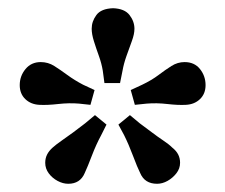

<svg xmlns="http://www.w3.org/2000/svg" viewBox="-20 -844 548 467"><path d="M362 -397Q332 -397 321 -423Q314 -437 303.5 -465Q293 -493 282 -515L268 -541L296 -564L320 -544Q335 -533 349.5 -522Q364 -511 377.5 -502Q391 -493 399 -485Q409 -477 413.5 -468Q418 -459 418 -448Q418 -434 409 -422.5Q400 -411 387.5 -404Q375 -397 362 -397ZM146 -397Q133 -397 120 -404Q107 -411 98.5 -422.5Q90 -434 90 -448Q90 -459 94.5 -468Q99 -477 108 -485Q117 -493 130 -502Q143 -511 158 -522Q173 -533 187 -544L211 -564L239 -541L226 -515Q214 -493 203.5 -465.5Q193 -438 186 -423Q175 -397 146 -397ZM76 -589Q55 -590 41.5 -603Q28 -616 28 -637Q28 -659 42 -676Q56 -693 79 -693Q97 -693 112 -683.5Q127 -674 144 -661.5Q161 -649 182 -638L210 -625L200 -589L172 -592Q148 -594 121.5 -591Q95 -588 76 -589ZM234 -642 230 -672Q227 -690 220.5 -708Q214 -726 208.5 -743.5Q203 -761 203 -774Q203 -792 214.5 -807.5Q226 -823 255 -824Q283 -823 295 -807.5Q307 -792 307 -774Q307 -761 300.5 -743.5Q294 -726 287.5 -707.5Q281 -689 278 -672L272 -642ZM432 -589Q413 -588 387 -591Q361 -594 337 -592L308 -589L298 -625L326 -638Q349 -649 365.5 -661.5Q382 -674 397 -683.5Q412 -693 429 -693Q453 -693 466.5 -676Q480 -659 480 -637Q480 -616 466.5 -603Q453 -590 432 -589Z"/></svg>

Font: BioRhyme ExtraBold SemiBold
Style: Regular
Weight: 600
Version: Version 1.600;gftools[0.9.33]